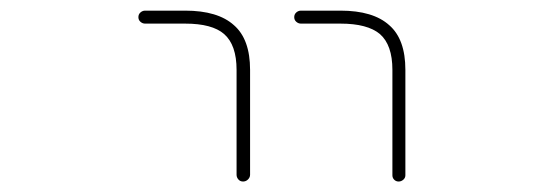

<svg xmlns="http://www.w3.org/2000/svg" viewBox="-20 -563 1040 361"><path d="M717.8 -233.4V-431.6Q717.8 -478.5 694.3 -499Q670.9 -518.6 620.1 -518.6H545.9Q541 -518.6 537.1 -522Q533.2 -525.4 533.2 -530.8Q533.2 -536.1 537.1 -539.6Q541 -543 545.9 -543H620.1Q681.6 -543 711.9 -515.6Q742.2 -489.3 742.2 -431.6V-233.4Q742.2 -228.5 738.3 -225.1Q734.4 -221.7 729.5 -221.7Q724.6 -221.7 721.2 -225.1Q717.8 -228.5 717.8 -233.4ZM424.8 -234.4V-431.6Q424.8 -478.5 401.4 -499Q378.9 -518.6 328.1 -518.6H252.9Q248 -518.6 244.1 -522Q240.2 -525.4 240.2 -530.8Q240.2 -536.1 244.1 -539.6Q248 -543 252.9 -543H328.1Q389.6 -543 419.9 -515.6Q450.2 -489.3 450.2 -431.6V-234.4Q450.2 -229.5 446.3 -225.6Q442.4 -221.7 437 -221.7Q431.6 -221.7 428.2 -225.6Q424.8 -229.5 424.8 -234.4Z"/></svg>

Font: Rounded-X Mgen+ 1m thin
Style: Regular
Weight: 100
Designer: [Source Han Sans]
Ryoko NISHIZUKA  (kana & ideographs); Paul D. Hunt (Latin, Greek & Cyrillic); Wenlong ZHANG  (bopomofo
Version: Version 1.059.20150602